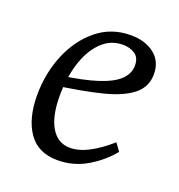

<svg xmlns="http://www.w3.org/2000/svg" viewBox="-89 -502 552 591"><g transform="rotate(20 186.5 -206.5)"><path d="M243 -426Q290 -426 320 -402.5Q350 -379 350 -337Q350 -295 317 -269Q284 -243 221 -227.5Q158 -212 69 -200L73 -234Q153 -245 199.5 -260.5Q246 -276 266 -296.5Q286 -317 286 -342Q286 -368 269.5 -379Q253 -390 230 -390Q189 -390 159.5 -360.5Q130 -331 115 -282Q100 -233 100 -176Q100 -109 122 -72.5Q144 -36 184 -36Q213 -36 245.5 -53Q278 -70 313 -101L331 -76Q301 -39 257 -13Q213 13 161 13Q97 13 65.5 -32.5Q34 -78 34 -154Q34 -225 59.5 -287Q85 -349 132 -387.5Q179 -426 243 -426Z"/></g></svg>

Font: Rasa Light
Style: Italic
Weight: 300
Italic angle: -7.10001°
Designer: Anna Giedrys (Yrsa+Rasa design), David Brezina (Yrsa art-direction, Rasa art-direction, design)
Foundry: Rosetta Type Foundry
Version: Version 2.004